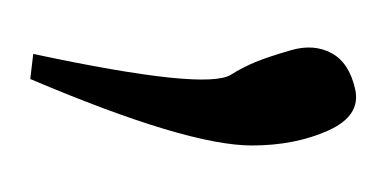

<svg xmlns="http://www.w3.org/2000/svg" viewBox="-86 115 261 130"><g transform="rotate(-90 45.0 180.5)"><path d="M12 220Q12 176 57 70L74 72Q49 189 60 206Q65 214 68.5 222.5Q72 231 76.5 246.5Q81 262 74.5 274Q68 286 50 290Q32 294 22 271.5Q12 249 12 220Z"/></g></svg>

Font: GFS BodoniClassic
Style: Regular
Weight: 400
Designer: George D. Matthiopoulos
Foundry: George D. Matthiopoulos
Version: Macromedia Fontographer 4.1.5 140901